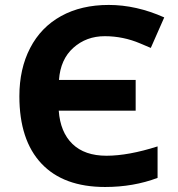

<svg xmlns="http://www.w3.org/2000/svg" viewBox="-20 -744 717 774"><path d="M403.8 9.8Q235.8 9.8 147 -84.7Q58.1 -179.2 58.1 -356Q58.1 -466.8 101.6 -550.5Q145 -634.3 226.3 -679.2Q307.6 -724.1 418.5 -724.1Q529.3 -724.1 642.1 -673.8L587.9 -550.8L545.4 -568.8Q476.6 -598.1 402.3 -598.1Q328.1 -598.1 275.9 -551.5Q223.6 -504.9 217.8 -421.9H526.9V-297.9H216.8Q223.1 -210.9 272.2 -163.6Q321.3 -116.2 409.2 -116.2Q497.1 -116.2 615.2 -153.8V-26.9Q518.1 9.8 403.8 9.8Z"/></svg>

Font: OpenSans-Bold
Style: Bold
Weight: 700
Foundry: Ascender Corporation
Version: Version 1.10